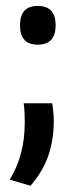

<svg xmlns="http://www.w3.org/2000/svg" viewBox="-20 -482 248 632"><path d="M152 -142Q153.5 -132 155.2 -116.8Q157 -101.5 157 -84Q157 -23 139.5 29Q122 81 80.5 129.5L12 109.5Q37 68 49.2 22Q61.5 -24 61.5 -80Q61.5 -96.5 60.8 -111.5Q60 -126.5 58 -142ZM104.5 -335Q74.5 -335 60.2 -351.2Q46 -367.5 46 -396.5V-401.5Q46 -430.5 60.2 -446.5Q74.5 -462.5 104.5 -462.5Q134 -462.5 148.5 -446.5Q163 -430.5 163 -401.5V-396.5Q163 -367.5 148.5 -351.2Q134 -335 104.5 -335Z"/></svg>

Font: Anek Gujarati Medium Medium
Style: Regular
Weight: 500
Version: Version 1.003